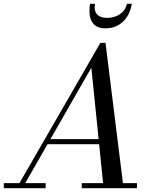

<svg xmlns="http://www.w3.org/2000/svg" viewBox="-65 -990 810 1010"><path d="M22 0 463 -764.5H490L585 0H480L415.5 -634L52.5 0ZM-45 0V-26.5H175V0ZM365 0V-26.5H655.5V0ZM179.5 -231.5V-258H514.5V-231.5ZM488.5 -841Q458.5 -841 440.8 -852.5Q423 -864 414.8 -882.8Q406.5 -901.5 405.8 -924.2Q405 -947 408.5 -970H435Q430.5 -945.5 436.8 -929Q443 -912.5 459 -904.2Q475 -896 498.5 -896Q522 -896 544 -904.2Q566 -912.5 581.8 -929Q597.5 -945.5 602.5 -970H628.5Q625 -947 615.2 -924.2Q605.5 -901.5 588.5 -882.8Q571.5 -864 547 -852.5Q522.5 -841 488.5 -841Z"/></svg>

Font: Bodoni Moda 9pt
Style: Italic
Weight: 400
Italic angle: -13°
Designer: Owen Earl
Foundry: indestructible type
Version: Version 2.005